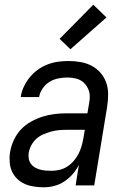

<svg xmlns="http://www.w3.org/2000/svg" viewBox="-20 -787 540 815"><path d="M167 8Q139 8 112 2.5Q85 -3 64 -18.5Q43 -34 31.5 -58Q20 -82 21 -110Q20 -113 20.5 -114Q21 -115 20.5 -116.5Q20 -118 20.5 -119.5Q21 -121 21 -122.5Q21 -124 21 -125.5Q21 -127 21 -129Q21 -131 21.5 -132.5Q22 -134 22 -135.5Q22 -137 22.5 -138.5Q23 -140 23 -142Q27 -167 38.5 -192Q50 -217 68.5 -237Q87 -257 111.5 -270.5Q136 -284 161 -292Q186 -300 211.5 -303Q237 -306 263 -306H351L358 -347Q359 -353 360 -360Q361 -367 361 -373Q362 -392 354.5 -409Q347 -426 334 -437.5Q321 -449 303 -453.5Q285 -458 266 -458Q247 -458 227 -454Q207 -450 190 -439.5Q173 -429 161 -411.5Q149 -394 146 -375H68Q71 -397 81 -418.5Q91 -440 106 -458.5Q121 -477 140.5 -491Q160 -505 182 -513.5Q204 -522 226.5 -525Q249 -528 271 -528Q297 -528 322.5 -523.5Q348 -519 369.5 -507.5Q391 -496 407 -477.5Q423 -459 431 -436Q439 -413 439 -387Q439 -361 435 -335L380 0H301L315 -88Q305 -67 289.5 -49Q274 -31 254 -17.5Q234 -4 211.5 2Q189 8 167 8ZM199 -62Q215 -62 232.5 -66Q250 -70 265.5 -80Q281 -90 293 -104Q305 -118 313 -133.5Q321 -149 326 -166Q331 -183 334 -200L340 -236H263Q247 -236 230 -234.5Q213 -233 197 -228.5Q181 -224 164.5 -217Q148 -210 135 -198.5Q122 -187 113.5 -171.5Q105 -156 102 -139Q100 -127 102 -114.5Q104 -102 110.5 -92.5Q117 -83 127 -77Q137 -71 149 -67.5Q161 -64 173.5 -63Q186 -62 199 -62ZM279 -578 233 -622 376 -767 432 -713Z"/></svg>

Font: Iosevka Term Oblique
Style: Regular
Weight: 400
Italic angle: -9°
Monospace: yes
Designer: Belleve Invis
Foundry: Belleve Invis
Version: Version 31.4.0